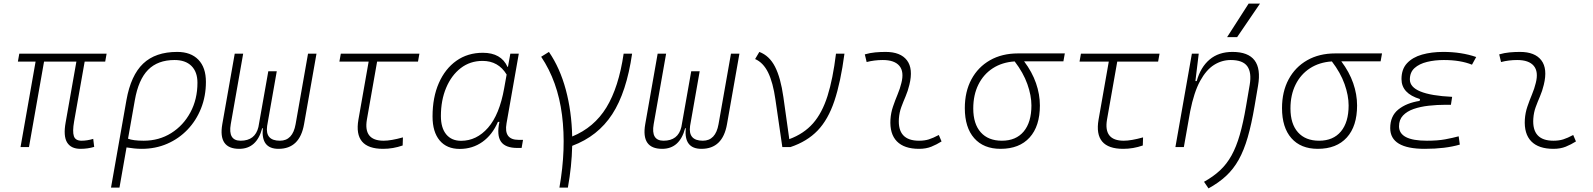

<svg xmlns="http://www.w3.org/2000/svg" viewBox="-20 -815 8829 1064"><path d="M425.8 9.8Q373.5 9.8 351.8 -25.6Q330.1 -61 343.8 -136.7L403.3 -473.6H224.1L140.6 0H93.8L177.2 -473.6H79.1L86.9 -517.6H570.8L563 -473.6H449.2L390.6 -141.6Q380.9 -85.9 389.4 -60.5Q397.9 -35.2 432.1 -35.2Q462.9 -35.2 496.6 -45.4L502 -1Q466.3 9.8 425.8 9.8Z M961.9 -527.3Q1037.6 -527.3 1079.3 -484.1Q1121.1 -440.9 1121.1 -361.3Q1121.1 -282.2 1094.2 -214.6Q1067.4 -147 1019.3 -96.7Q971.2 -46.4 906.5 -18.3Q841.8 9.8 765.6 9.8Q744.1 9.8 723.4 7.6Q702.6 5.4 681.2 2L642.1 224.6H595.2L680.7 -260.3Q705.1 -397.5 773.2 -462.4Q841.3 -527.3 961.9 -527.3ZM689.5 -46.4Q717.8 -35.2 776.4 -35.2Q861.3 -35.2 928.7 -77.4Q996.1 -119.6 1035.2 -192.4Q1074.2 -265.1 1074.2 -356.4Q1074.2 -416.5 1041 -449.5Q1007.8 -482.4 947.3 -482.4Q854.5 -482.4 800.8 -428.2Q747.1 -374 727.1 -259.3Z M1523.4 9.8Q1425.3 9.8 1436.5 -104.5H1433.1Q1402.8 9.8 1305.7 9.8Q1188 9.8 1211.9 -127L1280.8 -517.6H1327.6L1258.8 -127Q1242.7 -35.2 1313.5 -35.2Q1394 -35.2 1412.1 -111.3L1466.8 -419.9H1513.7L1460.4 -117.2Q1448.7 -35.2 1531.2 -35.2Q1602.1 -35.2 1618.2 -127L1687 -517.6H1733.9L1665 -127Q1641.1 9.8 1523.4 9.8Z M2103 9.8Q1938 9.8 1966.3 -152.3L2022.9 -473.6H1860.8L1868.7 -517.6H2304.2L2296.4 -473.6H2069.8L2013.2 -152.3Q1993.2 -35.2 2106 -35.2Q2147 -35.2 2212.9 -53.7L2211.4 -8.8Q2158.2 9.8 2103 9.8Z M2794.9 -444.3 2808.1 -517.6H2855L2787.1 -131.8Q2770.5 -40 2853.5 -40H2878.4L2870.6 4.9H2847.2Q2780.3 4.9 2756.1 -30.3Q2731.9 -65.4 2747.6 -139.6H2739.3Q2708.5 -67.9 2653.6 -28.8Q2598.6 10.3 2527.8 10.3Q2455.6 10.3 2416.3 -36.9Q2377 -84 2377 -169.4Q2377 -275.4 2411.9 -354.7Q2446.8 -434.1 2509.3 -478.3Q2571.8 -522.5 2655.8 -522.5Q2757.3 -522.5 2792.5 -444.3ZM2654.3 -477.5Q2585 -477.5 2533.2 -437.5Q2481.4 -397.5 2452.4 -328.4Q2423.3 -259.3 2423.3 -171.9Q2423.3 -106 2452.9 -70.3Q2482.4 -34.7 2535.2 -34.7Q2621.1 -34.7 2684.6 -107.2Q2748 -179.7 2773.9 -325.7L2787.6 -401.9Q2741.7 -477.5 2654.3 -477.5Z M3080.1 224.6Q3118.2 8.8 3094.5 -177.5Q3070.8 -363.8 2979 -500.5L3022 -527.3Q3083 -438.5 3115.5 -317.9Q3147.9 -197.3 3150.9 -58.6Q3272.5 -108.4 3340.6 -219.7Q3408.7 -331.1 3436 -517.6H3482.9Q3452.1 -304.2 3372.8 -182.1Q3293.5 -60.1 3150.9 -6.8Q3148.4 106.9 3127 224.6Z M3867.2 9.8Q3769 9.8 3780.3 -104.5H3776.9Q3746.6 9.8 3649.4 9.8Q3531.7 9.8 3555.7 -127L3624.5 -517.6H3671.4L3602.5 -127Q3586.4 -35.2 3657.2 -35.2Q3737.8 -35.2 3755.9 -111.3L3810.5 -419.9H3857.4L3804.2 -117.2Q3792.5 -35.2 3875 -35.2Q3945.8 -35.2 3961.9 -127L4030.8 -517.6H4077.6L4008.8 -127Q3984.9 9.8 3867.2 9.8Z M4315.4 0 4277.3 -262.2Q4263.7 -358.4 4236.6 -413.3Q4209.5 -468.3 4164.6 -487.8L4188 -527.3Q4243.7 -506.3 4274.9 -445.3Q4306.2 -384.3 4321.3 -276.9L4354 -43.9Q4434.6 -73.7 4485.4 -131.3Q4536.1 -189 4565.9 -283.4Q4595.7 -377.9 4612.8 -517.6H4659.7Q4638.7 -359.4 4604 -255.9Q4569.3 -152.3 4511 -91.6Q4452.6 -30.8 4360.4 0Z M5182.6 -66.9 5197.8 -31.2Q5170.9 -14.2 5141.4 -2.2Q5111.8 9.8 5073.2 9.8Q4990.7 9.8 4950.2 -31.7Q4909.7 -73.2 4914.6 -153.3Q4917 -189.9 4928.7 -224.4Q4940.4 -258.8 4954.1 -291.5Q4967.8 -324.2 4975.1 -355Q4991.2 -417.5 4964.1 -450Q4937 -482.4 4872.1 -482.4Q4825.7 -482.4 4782.7 -471.2L4772.5 -513.7Q4801.3 -522 4830.1 -524.7Q4858.9 -527.3 4887.7 -527.3Q4970.7 -527.3 5006.1 -480.7Q5041.5 -434.1 5019.5 -345.2Q5011.2 -310.5 4998.3 -280.5Q4985.4 -250.5 4974.6 -221.2Q4963.9 -191.9 4961.4 -157.7Q4953.1 -35.2 5072.8 -35.2Q5103.5 -35.2 5127 -42.5Q5150.4 -49.8 5182.6 -66.9Z M5524.9 9.8Q5430.7 9.8 5378.7 -49.3Q5326.7 -108.4 5326.7 -215.8Q5326.7 -307.1 5363.3 -375.2Q5399.9 -443.4 5466.3 -481.2Q5532.7 -519 5621.6 -519H5880.9L5873 -475.1H5655.3Q5699.7 -416 5721.2 -354Q5742.7 -292 5742.7 -230.5Q5742.7 -115.7 5685.8 -53Q5628.9 9.8 5524.9 9.8ZM5603 -474.6Q5533.7 -470.2 5481.9 -436.8Q5430.2 -403.3 5401.9 -346.2Q5373.5 -289.1 5373.5 -213.9Q5373.5 -128.4 5415 -81.8Q5456.5 -35.2 5532.2 -35.2Q5610.4 -35.2 5653.1 -86.4Q5695.8 -137.7 5695.8 -230.5Q5695.8 -285.6 5673.3 -348.9Q5650.9 -412.1 5603 -474.6Z M6204.6 9.8Q6039.6 9.8 6067.9 -152.3L6124.5 -473.6H5962.4L5970.2 -517.6H6405.8L6397.9 -473.6H6171.4L6114.7 -152.3Q6094.7 -35.2 6207.5 -35.2Q6248.5 -35.2 6314.5 -53.7L6313 -8.8Q6259.8 9.8 6204.6 9.8Z M6493.7 0 6585 -517.6H6623L6604.5 -365.7H6611.8Q6633.3 -442.9 6683.3 -485.1Q6733.4 -527.3 6810.1 -527.3Q6983.9 -527.3 6951.7 -340.3L6932.6 -228Q6915.5 -127 6894.5 -54.4Q6873.5 18.1 6844.5 70.1Q6815.4 122.1 6774.7 159.9Q6733.9 197.8 6677.2 229L6652.3 192.4Q6704.1 163.6 6741.2 128.9Q6778.3 94.2 6804.7 46.6Q6831.1 -1 6850.3 -67.6Q6869.6 -134.3 6885.3 -227.1L6905.3 -344.2Q6917 -413.1 6892.1 -447.8Q6867.2 -482.4 6800.3 -482.4Q6751 -482.4 6707.8 -455.3Q6664.6 -428.2 6630.6 -366.2Q6596.7 -304.2 6575.7 -198.7L6540.5 0ZM6780.3 -609.4 6899.4 -794.9H6962.4L6835.9 -609.4Z M7282.7 9.8Q7188.5 9.8 7136.5 -49.3Q7084.5 -108.4 7084.5 -215.8Q7084.5 -307.1 7121.1 -375.2Q7157.7 -443.4 7224.1 -481.2Q7290.5 -519 7379.4 -519H7638.7L7630.9 -475.1H7413.1Q7457.5 -416 7479 -354Q7500.5 -292 7500.5 -230.5Q7500.5 -115.7 7443.6 -53Q7386.7 9.8 7282.7 9.8ZM7360.8 -474.6Q7291.5 -470.2 7239.7 -436.8Q7188 -403.3 7159.7 -346.2Q7131.3 -289.1 7131.3 -213.9Q7131.3 -128.4 7172.9 -81.8Q7214.4 -35.2 7290 -35.2Q7368.2 -35.2 7410.9 -86.4Q7453.6 -137.7 7453.6 -230.5Q7453.6 -285.6 7431.2 -348.9Q7408.7 -412.1 7360.8 -474.6Z M7875.5 9.8Q7684.1 9.8 7684.1 -105Q7684.1 -171.9 7729.2 -208.3Q7774.4 -244.6 7847.2 -255.9L7849.1 -266.1Q7746.6 -296.9 7746.6 -377Q7746.6 -431.6 7777.3 -464.6Q7808.1 -497.6 7860.6 -512.5Q7913.1 -527.3 7978 -527.3Q8079.1 -527.3 8160.6 -499L8137.2 -456.5Q8073.2 -482.4 7981 -482.4Q7931.2 -482.4 7888.2 -471.9Q7845.2 -461.4 7819.1 -438Q7793 -414.6 7793 -374.5Q7793 -289.6 8027.3 -278.3L8020.5 -234.4H7992.7Q7944.3 -234.4 7897.9 -229.2Q7851.6 -224.1 7814.2 -211.2Q7776.9 -198.2 7754.9 -174.8Q7732.9 -151.4 7732.9 -115.2Q7732.9 -35.2 7887.2 -35.2Q7947.8 -35.2 7989.3 -43Q8030.8 -50.8 8063.5 -59.6L8069.8 -13.7Q7989.7 9.8 7875.5 9.8Z M8698.2 -66.9 8713.4 -31.2Q8686.5 -14.2 8657 -2.2Q8627.4 9.8 8588.9 9.8Q8506.3 9.8 8465.8 -31.7Q8425.3 -73.2 8430.2 -153.3Q8432.6 -189.9 8444.3 -224.4Q8456.1 -258.8 8469.7 -291.5Q8483.4 -324.2 8490.7 -355Q8506.8 -417.5 8479.7 -450Q8452.6 -482.4 8387.7 -482.4Q8341.3 -482.4 8298.3 -471.2L8288.1 -513.7Q8316.9 -522 8345.7 -524.7Q8374.5 -527.3 8403.3 -527.3Q8486.3 -527.3 8521.7 -480.7Q8557.1 -434.1 8535.2 -345.2Q8526.9 -310.5 8513.9 -280.5Q8501 -250.5 8490.2 -221.2Q8479.5 -191.9 8477.1 -157.7Q8468.8 -35.2 8588.4 -35.2Q8619.1 -35.2 8642.6 -42.5Q8666 -49.8 8698.2 -66.9Z"/></svg>

Font: Cascadia Mono ExtraLight
Style: Italic
Weight: 200
Italic angle: -10°
Monospace: yes
Designer: Aaron Bell
Foundry: Saja Typeworks
Version: Version 2404.023; ttfautohint (v1.8.4)